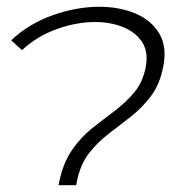

<svg xmlns="http://www.w3.org/2000/svg" viewBox="-20 -547 537 567"><path d="M153 0 155 -11Q167 -67 193 -104.5Q219 -142 252.5 -168.5Q286 -195 318.5 -219.5Q351 -244 376 -273.5Q401 -303 410 -347Q419 -392 400.5 -421.5Q382 -451 344.5 -466.5Q307 -482 261 -482Q206 -482 147.5 -461Q89 -440 45 -399L13 -428Q65 -477 135.5 -502Q206 -527 273 -527Q332 -527 379 -507.5Q426 -488 450 -448.5Q474 -409 462 -350Q452 -298 426 -263.5Q400 -229 367 -203Q334 -177 301 -152Q268 -127 242.5 -94Q217 -61 207 -11L205 0Z"/></svg>

Font: Montserrat Light
Style: Italic
Weight: 300
Italic angle: -11.3°
Designer: Julieta Ulanovsky
Foundry: Julieta Ulanovsky
Version: Version 9.000; ttfautohint (v1.8.4.7-5d5b)